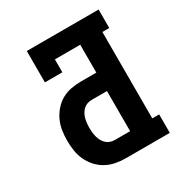

<svg xmlns="http://www.w3.org/2000/svg" viewBox="-171 -863 942 991"><g transform="rotate(-30 300.0 -367.5)"><path d="M292 0Q262 0 232.5 -6Q203 -12 177 -26.5Q151 -41 131 -63.5Q111 -86 98.5 -113Q86 -140 81.5 -170Q77 -200 77 -230Q77 -259 81.5 -289Q86 -319 98.5 -346Q111 -373 131 -396Q151 -419 177 -433.5Q203 -448 232.5 -453.5Q262 -459 292 -459H383V-625H232V-548H128V-735H556V-625H515V-110H556V0ZM292 -110H383V-349H292Q278 -349 265 -344.5Q252 -340 242 -330.5Q232 -321 225.5 -309Q219 -297 215.5 -284Q212 -271 210.5 -257Q209 -243 209 -230Q209 -216 210.5 -202.5Q212 -189 215.5 -175.5Q219 -162 225.5 -150Q232 -138 242 -128.5Q252 -119 265 -114.5Q278 -110 292 -110Z"/></g></svg>

Font: Iosevka HT Extrabold Extended
Style: Regular
Weight: 800
Width: 7
Monospace: yes
Designer: Belleve Invis
Foundry: Belleve Invis
Version: Version 32.3.0; ttfautohint (v1.8.4)